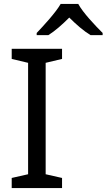

<svg xmlns="http://www.w3.org/2000/svg" viewBox="-20 -964 546 984"><path d="M168 -784H228C263 -806 299 -838 335 -874C371 -838 409 -805 444 -784H506V-795C468 -833 405 -899 381 -944H291C265 -899 205 -834 168 -795ZM40 0H298V-52L214 -71V-642L298 -662V-714H40V-662L124 -642V-71L40 -52Z"/></svg>

Font: Noto Sans Math
Style: Regular
Weight: 400
Designer: Monotype Design Team, Delve Withrington, Jeff Kellem
Foundry: Monotype Imaging Inc., Delve Fonts LLC
Version: Version 3.000